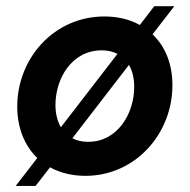

<svg xmlns="http://www.w3.org/2000/svg" viewBox="-20 -556 612 618"><path d="M255 10C414.5 10 535 -124 535 -282C535 -350 512 -406.5 471 -445.5L541 -536H476.5L430 -475.5C398 -493.5 359.5 -503 316 -503C154 -503 35.5 -368.5 35.5 -213C35.5 -144.5 59 -87 100 -47.5L30.5 42.5H94.5L141 -17.5C173 0 211.5 10 255 10ZM158.5 -218C158.5 -302 210 -394 307.5 -394C327 -394 344 -390 358 -382.5L176 -146.5C164.5 -166 158.5 -190.5 158.5 -218ZM213 -111 395 -347C406.5 -327.5 412 -303.5 412 -276.5C412 -190.5 358.5 -99.5 264 -99.5C244 -99.5 227 -103.5 213 -111Z"/></svg>

Font: HK Grotesk
Style: Bold Italic
Weight: 700
Italic angle: -16°
Designer: Alfredo Marco Pradil
Foundry: Hanken Design Co.
Version: Version 3.001;FEAKit 1.0